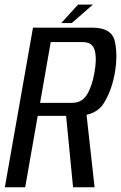

<svg xmlns="http://www.w3.org/2000/svg" viewBox="-40 -792 512 812"><path d="M-19.5 0 99.5 -675H350.5Q432.5 -675 445.5 -617.5Q458.5 -560 446 -486Q433.5 -412 400 -357Q376 -317.5 326 -306.5L360 0H269L239.5 -302H119.5L66.5 0ZM129.5 -357H264.5Q306.5 -357 328 -392.2Q349.5 -427.5 359.5 -485.5Q370 -542.5 360.8 -578.2Q351.5 -614 310 -614H174.5ZM219 -694.5 290 -772.5H353L263.5 -694.5Z"/></svg>

Font: Anybody
Style: Italic
Weight: 400
Italic angle: -10°
Designer: Tyler Finck
Foundry: Etcetera Type Company
Version: Version 1.010; ttfautohint (v1.8.3) -l 8 -r 50 -G 200 -x 14 